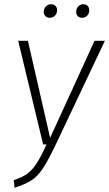

<svg xmlns="http://www.w3.org/2000/svg" viewBox="-20 -877 516 908"><path d="M242 -190Q207 -117 182.5 -80Q158 -43 128.5 -24Q99 -5 49 11L45 -25Q84 -38 107 -54Q130 -70 151 -101Q172 -132 200 -194H184L66 -684H112L217 -225L427 -684H476ZM187 -821Q187 -836 197 -846.5Q207 -857 222 -857Q235 -857 242.5 -849Q250 -841 250 -829Q250 -813 240 -803Q230 -793 215 -793Q202 -793 194.5 -801Q187 -809 187 -821ZM340 -821Q340 -836 350 -846.5Q360 -857 374 -857Q387 -857 394.5 -849Q402 -841 402 -829Q402 -813 392.5 -803Q383 -793 368 -793Q355 -793 347.5 -801Q340 -809 340 -821Z"/></svg>

Font: Fira Sans Extra Condensed ExtraLight
Style: Italic
Weight: 275
Width: 3
Italic angle: -8°
Designer: Carrois Corporate & Edenspiekermann AG
Foundry: Carrois Corporate GbR & Edenspiekermann AG
Version: Version 4.203